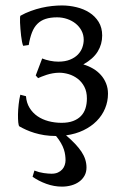

<svg xmlns="http://www.w3.org/2000/svg" viewBox="-20 -489 460 711"><path d="M379.9 -142.1Q379.9 -113.3 369.1 -87.4Q358.4 -61.5 338.1 -41Q317.9 -20.5 289.1 -6.6Q260.3 7.3 224.6 12.2Q262.7 44.4 281.5 72.5Q300.3 100.6 300.3 131.3Q300.3 148.4 293 161.6Q285.6 174.8 273.2 183.8Q260.7 192.9 244.1 197.5Q227.5 202.1 209.5 202.1Q180.2 202.1 151.4 191.7Q122.6 181.2 100.6 165.5L107.4 142.6Q124.5 149.4 142.1 151.9Q159.7 154.3 170.9 154.3Q184.6 154.3 194.3 149.9Q204.1 145.5 210.4 138.4Q216.8 131.3 219.7 122.3Q222.7 113.3 222.7 104.5Q222.7 95.7 221.4 85.7Q220.2 75.7 216.6 64.5Q212.9 53.2 205.8 40.8Q198.7 28.3 187.5 14.6H187Q164.1 14.6 144.3 11.5Q124.5 8.3 107.7 3.2Q90.8 -2 76.9 -8.3Q63 -14.6 51.8 -21Q48.8 -23.4 47.6 -35.9Q46.4 -48.3 46.6 -65.7Q46.9 -83 49.1 -102.5Q51.3 -122.1 55.2 -138.2L76.2 -132.8Q78.1 -107.9 89.6 -89.4Q101.1 -70.8 118.9 -58.6Q136.7 -46.4 159.7 -40.3Q182.6 -34.2 208 -34.2Q232.9 -34.2 250.5 -40.8Q268.1 -47.4 279.5 -59.1Q291 -70.8 296.4 -87.4Q301.8 -104 301.8 -124.5Q301.8 -149.9 292.2 -168Q282.7 -186 267.6 -197.5Q252.4 -209 234.4 -214.4Q216.3 -219.7 199.7 -219.7Q187.5 -219.7 175.3 -217.5Q163.1 -215.3 152.6 -211.9Q142.1 -208.5 133.8 -205.1Q125.5 -201.7 121.1 -199.7L112.3 -209.5L136.2 -272.5Q149.4 -267.1 165.3 -263.9Q181.2 -260.7 195.8 -260.7Q221.2 -260.7 239.3 -268.1Q257.3 -275.4 268.6 -287.1Q279.8 -298.8 284.9 -313.2Q290 -327.6 290 -341.8Q290 -359.9 282 -375.2Q273.9 -390.6 260.3 -401.6Q246.6 -412.6 228.8 -418.7Q210.9 -424.8 191.4 -424.8Q166.5 -424.8 148.7 -418.9Q130.9 -413.1 118.4 -400.6Q106 -388.2 98.4 -368.7Q90.8 -349.1 86.4 -322.3L65.9 -319.3Q63.5 -324.2 61.5 -334.5Q59.6 -344.7 58.1 -356.9Q56.6 -369.1 55.7 -381.8Q54.7 -394.5 54.2 -405.3Q53.7 -416 54.2 -423.1Q54.7 -430.2 55.7 -430.7Q73.7 -440.9 93.8 -448.2Q113.8 -455.6 133.8 -460.2Q153.8 -464.8 173.1 -466.8Q192.4 -468.8 209.5 -468.8Q236.3 -468.8 262.9 -462.4Q289.6 -456.1 310.8 -442.6Q332 -429.2 345.2 -408Q358.4 -386.7 358.4 -357.4Q358.4 -325.2 341.8 -298.1Q325.2 -271 288.6 -250.5Q308.1 -244.6 324.7 -234.9Q341.3 -225.1 353.5 -211.4Q365.7 -197.8 372.8 -180.2Q379.9 -162.6 379.9 -142.1Z"/></svg>

Font: Gentium Unicode
Style: Regular
Weight: 400
Version: Version 1.009